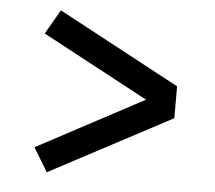

<svg xmlns="http://www.w3.org/2000/svg" viewBox="-43 -656 686 612"><g transform="rotate(5 300.0 -350.0)"><path d="M82 -167 423 -349 83 -531 128 -609 518 -400V-298L128 -91Z"/></g></svg>

Font: Epunda Sans SemiBold
Style: Regular
Weight: 600
Designer: Simon Atzbach
Foundry: typofactur
Version: Version 2.204; ttfautohint (v1.8.4.7-5d5b)